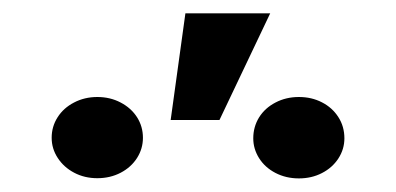

<svg xmlns="http://www.w3.org/2000/svg" viewBox="-20 -855 594 288"><path d="M258.1 -835H385.3L309.2 -675H236ZM126 -709.5Q145.3 -709.5 161 -701.2Q176.7 -693 185.6 -679.1Q194.4 -665.2 194.4 -648.3Q194.4 -632 185.6 -618.1Q176.7 -604.1 161 -595.9Q145.3 -587.7 126 -587.7Q106.8 -587.7 91.3 -595.9Q75.7 -604.1 66.6 -618.1Q57.5 -632 57.5 -648.3Q57.5 -665.2 66.4 -679.1Q75.2 -693 91 -701.2Q106.8 -709.5 126 -709.5ZM428.3 -709.5Q447.5 -709.5 462.9 -701.5Q478.4 -693.6 487.5 -679.4Q496.6 -665.3 496.6 -647.5Q496.6 -631.2 487.5 -617.2Q478.4 -603.3 462.9 -595.4Q447.5 -587.4 428.3 -587.4Q409 -587.4 393.2 -595.6Q377.4 -603.8 368.6 -617.8Q359.9 -631.7 359.9 -647.5Q359.9 -664.7 368.6 -678.9Q377.4 -693 393.2 -701.2Q409 -709.5 428.3 -709.5Z"/></svg>

Font: WEMIX Pretendard Variable
Style: Regular
Weight: 400
Designer: Base glyphs from Inter by Rasmus Andersson; Hangeul glyphs from Noto Sans CJK(Source Han Sans) by Jang Soo-young and Kan
Foundry: Kil Hyung-jin
Version: Version 1.000;Glyphs 3.2 (3208)